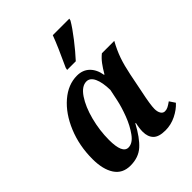

<svg xmlns="http://www.w3.org/2000/svg" viewBox="-225 -919 1051 1051"><g transform="rotate(-45 300.5 -393.0)"><path d="M43 -163Q43 -266 79.5 -354Q116 -442 176.5 -494Q237 -546 306 -546Q350 -546 378 -519Q406 -492 414 -444H417Q435 -475 451.5 -497Q468 -519 489 -536H585Q559 -489 544 -446Q529 -403 517 -344L495 -234Q477 -149 477 -117Q477 -95 485.5 -81Q494 -67 509 -67Q522 -67 533.5 -73Q545 -79 562 -91L584 -58Q559 -30 519.5 -10.5Q480 9 437 9Q386 9 364.5 -13Q343 -35 343 -74Q343 -101 351 -135H347Q308 -62 268 -26Q228 10 165 10Q104 10 73.5 -36.5Q43 -83 43 -163ZM366 -294 380 -361Q379 -420 363.5 -453.5Q348 -487 320 -487Q283 -487 251 -439.5Q219 -392 200 -319Q181 -246 181 -173Q181 -68 227 -68Q260 -68 288.5 -107Q317 -146 337 -198.5Q357 -251 366 -294ZM293 -620Q346 -734 369 -796H497L494 -784Q473 -748 433 -696.5Q393 -645 357 -606H290Z"/></g></svg>

Font: Noto Serif Narrow
Style: Bold Italic
Weight: 700
Width: 4
Italic angle: -12°
Designer: Monotype Design Team
Foundry: Monotype Imaging Inc.
Version: Version 1.001